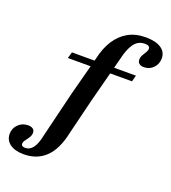

<svg xmlns="http://www.w3.org/2000/svg" viewBox="-300 -741 932 1044"><g transform="rotate(20 166.5 -218.5)"><path d="M4 -379.8 14.5 -416.1H384.7L375 -379.8ZM90.3 -208.1 149.2 -430.6Q162.9 -492.7 191.5 -537.5Q220.2 -582.3 263.3 -606.5Q306.5 -630.6 364.5 -630.6Q421.8 -630.6 453.2 -610.1Q484.7 -589.5 484.7 -551.6Q484.7 -519.4 462.9 -496.8Q441.1 -474.2 408.9 -474.2Q391.1 -474.2 381.5 -482.3Q371.8 -490.3 371.8 -504Q371.8 -518.5 379 -531.5Q386.3 -544.4 393.5 -555.6Q400.8 -566.9 400.8 -577.4Q400.8 -596 371.8 -596Q333.1 -596 309.7 -564.1Q286.3 -532.3 272.6 -470.2L204 -208.1ZM153.2 -0.8Q132.3 99.2 82.7 146.8Q33.1 194.4 -42.7 194.4Q-94.4 194.4 -123.4 173Q-152.4 151.6 -152.4 115.3Q-152.4 83.1 -129.4 60.5Q-106.5 37.9 -73.4 37.9Q-54.8 37.9 -44.8 45.6Q-34.7 53.2 -34.7 68.5Q-34.7 79 -39.9 89.1Q-45.2 99.2 -52 108.1Q-58.9 116.9 -64.5 125.4Q-70.2 133.9 -70.2 142.7Q-70.2 158.9 -46.8 158.9Q-21 158.9 -2.8 134.7Q15.3 110.5 25 60.5L90.3 -208.1H204Z"/></g></svg>

Font: Playfair 9pt
Style: Bold Italic
Weight: 700
Italic angle: -15.6°
Designer: Claus Eggers Sørensen
Foundry: Claus Eggers Sørensen
Version: Version 2.203